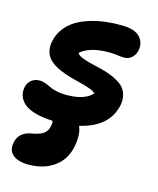

<svg xmlns="http://www.w3.org/2000/svg" viewBox="-118 -599 759 922"><g transform="rotate(15 261.5 -138.0)"><path d="M110.8 243.2Q60.1 243.2 33.9 221.2Q7.8 199.2 16.1 158.2Q26.9 106 85.9 95.2Q126.5 88.9 145.5 75Q164.6 61 168.9 36.1Q172.9 19.5 168.9 9.8Q116.7 7.8 80.1 -3.2Q43.5 -14.2 24.9 -31.2Q6.3 -48.3 0 -68.4Q-6.3 -88.4 -2 -111.8Q3.4 -134.3 19.8 -147.7Q36.1 -161.1 62 -161.1Q74.7 -161.1 89.1 -155.8Q103.5 -150.4 116 -144Q128.4 -137.7 151.1 -132.3Q173.8 -127 201.2 -127Q291.5 -127 329.1 -168.9Q322.3 -177.7 302.2 -185.3Q282.2 -192.9 256.8 -199.2Q231.4 -205.6 202.1 -213.4Q172.9 -221.2 146.5 -232.9Q120.1 -244.6 99.9 -260.5Q79.6 -276.4 70.8 -301.5Q62 -326.7 68.8 -358.9Q76.2 -395 98.1 -423.6Q120.1 -452.1 149.9 -470Q179.7 -487.8 218 -499.3Q256.3 -510.7 294.4 -515.1Q332.5 -519.5 372.1 -519Q435.5 -518.6 462.2 -491.5Q488.8 -464.4 481 -422.9Q475.6 -399.9 460 -386Q444.3 -372.1 422.9 -372.1Q409.7 -372.1 388.9 -375Q368.2 -377.9 347.2 -377.9Q252 -377.9 206.1 -337.9Q210.4 -327.1 229 -319.1Q247.6 -311 272.5 -304.9Q297.4 -298.8 326.7 -292Q356 -285.2 383.1 -273.9Q410.2 -262.7 431.2 -247.6Q452.1 -232.4 461.9 -206.8Q471.7 -181.2 465.8 -147.9Q441.9 -32.7 298.8 0Q316.4 40 303.2 104Q290.5 168.5 239.3 205.8Q188 243.2 110.8 243.2Z"/></g></svg>

Font: Shantell Sans Normal
Style: Bold Italic
Weight: 700
Italic angle: -11.31°
Designer: Stephen Nixon, Anya Danilova, Shantell Martin
Foundry: Arrow Type
Version: Version 1.006;[559af2be0]